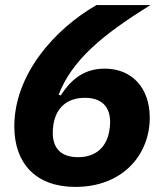

<svg xmlns="http://www.w3.org/2000/svg" viewBox="-20 -718 640 750"><path d="M274.1 12.1C462 12.1 565 -116.1 565 -258.2C565 -372.9 497.2 -449.9 388.8 -449.9C300.1 -449.9 252.1 -398.1 217 -345.2L209.2 -348C261 -483 380 -582 567.8 -698.2H356.9C192.8 -604 35.9 -426.8 35.9 -224.1C35.9 -79.9 120 12.1 274.1 12.1ZM186.1 -199.9C186.1 -209.2 187.1 -220.9 188.9 -233C199.9 -299 244 -335.9 311.1 -335.9C375 -335.9 410.2 -304 410.2 -240.1C410.2 -230.8 409.1 -219.1 407 -207C396 -141 351.9 -104 285.2 -104C220.9 -104 186.1 -136 186.1 -199.9Z"/></svg>

Font: Margiela Mono Italic Bold It
Style: Regular
Weight: 700
Designer: Mike Abbink, Paul van der Laan, Pieter van Rosmalen
Foundry: Bold Monday
Version: Version 2.003 2021